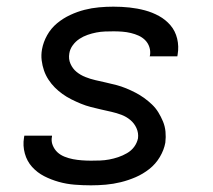

<svg xmlns="http://www.w3.org/2000/svg" viewBox="-20 -548 640 576"><path d="M253 8Q228 8 203.5 6Q179 4 156 -2.5Q133 -9 112.5 -19.5Q92 -30 76.5 -47Q61 -64 54.5 -87.5Q48 -111 52 -135L53 -141H136V-139Q133 -125 138 -112.5Q143 -100 152 -91.5Q161 -83 173.5 -78Q186 -73 199 -70.5Q212 -68 226 -67Q240 -66 253 -66Q267 -66 280.5 -66.5Q294 -67 307.5 -69.5Q321 -72 334.5 -76.5Q348 -81 361 -88.5Q374 -96 382.5 -107.5Q391 -119 394 -133Q396 -149 389.5 -163.5Q383 -178 371 -188Q359 -198 344.5 -203.5Q330 -209 314.5 -212.5Q299 -216 283.5 -219.5Q268 -223 252.5 -227Q237 -231 222.5 -237Q208 -243 194 -250Q180 -257 167.5 -266Q155 -275 144.5 -285.5Q134 -296 125.5 -309Q117 -322 112 -336.5Q107 -351 105 -367Q103 -383 106 -400Q110 -422 121.5 -442.5Q133 -463 151 -478Q169 -493 190.5 -503Q212 -513 233.5 -518.5Q255 -524 277 -526Q299 -528 320 -528Q345 -528 368.5 -525.5Q392 -523 414.5 -517Q437 -511 457 -500Q477 -489 491.5 -472Q506 -455 511.5 -432Q517 -409 513 -385L512 -379H429L430 -382Q432 -395 428 -407Q424 -419 415.5 -427.5Q407 -436 396 -441Q385 -446 372.5 -449Q360 -452 347 -453Q334 -454 321 -454Q308 -454 295 -453.5Q282 -453 269 -450.5Q256 -448 243 -443.5Q230 -439 218.5 -431.5Q207 -424 198.5 -412.5Q190 -401 188 -388Q185 -371 191.5 -356.5Q198 -342 209.5 -332.5Q221 -323 236 -317Q251 -311 266.5 -307.5Q282 -304 297.5 -300.5Q313 -297 328.5 -293Q344 -289 358.5 -283Q373 -277 386.5 -270Q400 -263 412.5 -254Q425 -245 436 -234.5Q447 -224 455 -211Q463 -198 469 -183.5Q475 -169 476.5 -153Q478 -137 476 -120Q472 -98 459.5 -77Q447 -56 428 -41Q409 -26 387 -16.5Q365 -7 342.5 -1.5Q320 4 297.5 6Q275 8 253 8Z"/></svg>

Font: Iosevka Aile
Style: Italic
Weight: 400
Italic angle: -9°
Designer: Belleve Invis
Foundry: Belleve Invis
Version: Version 28.0.1; ttfautohint (v1.8.4)